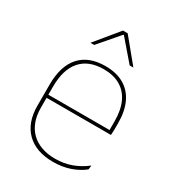

<svg xmlns="http://www.w3.org/2000/svg" viewBox="-168 -780 811 890"><g transform="rotate(30 237.5 -335.0)"><path d="M251.5 9.5Q160 9.5 109.5 -40.2Q59 -90 59 -180.5V-292.5Q59 -392.5 105.8 -444.8Q152.5 -497 241.5 -497Q300 -497 340.8 -473.5Q381.5 -450 402.5 -405.2Q423.5 -360.5 423.5 -296.5V-279.5Q423.5 -268.5 423.2 -257.5Q423 -246.5 422 -233H405Q405 -250.5 405 -266.5Q405 -282.5 405 -296Q405 -355.5 386.2 -396.5Q367.5 -437.5 331 -459Q294.5 -480.5 241.5 -480.5Q161.5 -480.5 119.5 -432.5Q77.5 -384.5 77.5 -292.5V-243.5V-239.5V-181Q77.5 -140 89.2 -108Q101 -76 123.5 -53.8Q146 -31.5 178.5 -19.8Q211 -8 252 -8Q299.5 -8 339.5 -22.8Q379.5 -37.5 414.5 -65L412 -43Q382.5 -19 341.5 -4.8Q300.5 9.5 251.5 9.5ZM67.5 -233V-249.5H415.5V-233ZM228.5 -680H253.5L355.5 -556V-555.5H336L242.5 -664H239.5L146 -555.5H126.5V-556Z"/></g></svg>

Font: Anek Bangla Medium Thin
Style: Regular
Weight: 250
Version: Version 1.003